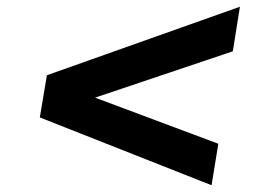

<svg xmlns="http://www.w3.org/2000/svg" viewBox="-20 -571 788 569"><path d="M607 -22 98 -223 119 -348 691 -551 670 -419 248 -277 250 -286 627 -145Z"/></svg>

Font: Nunito Sans 7pt Expanded ExtraBold
Style: Italic
Weight: 800
Width: 7
Italic angle: -9°
Designer: Vernon Adams
Foundry: Vernon Adams
Version: Version 3.101;gftools[0.9.27]